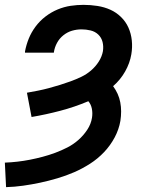

<svg xmlns="http://www.w3.org/2000/svg" viewBox="-25 -548 645 791"><path d="M0 223 -5 122Q21 121 47 118Q73 115 98.5 110Q124 105 150.5 98Q177 91 202.5 81.5Q228 72 252.5 59.5Q277 47 298 28.5Q319 10 334.5 -13.5Q350 -37 354 -63Q357 -82 353.5 -100Q350 -118 339 -131Q282 -107 223 -91.5Q164 -76 105 -66L86 -166Q109 -170 131.5 -174.5Q154 -179 176.5 -185Q199 -191 221.5 -198Q244 -205 266 -213Q288 -221 310 -231.5Q332 -242 350.5 -258Q369 -274 382 -294.5Q395 -315 399 -337Q402 -357 397.5 -375Q393 -393 380 -405.5Q367 -418 348.5 -422.5Q330 -427 311 -427Q291 -427 272 -421.5Q253 -416 236.5 -403Q220 -390 210 -371.5Q200 -353 197 -333V-331H78V-336Q83 -363 93.5 -389Q104 -415 121.5 -438.5Q139 -462 162.5 -480Q186 -498 212.5 -509Q239 -520 266 -524Q293 -528 319 -528Q348 -528 376.5 -523.5Q405 -519 429.5 -508Q454 -497 473.5 -478Q493 -459 504 -434.5Q515 -410 518 -381.5Q521 -353 516 -324Q510 -288 490.5 -253.5Q471 -219 441 -193Q452 -178 459.5 -161.5Q467 -145 470.5 -126.5Q474 -108 474 -89Q474 -70 471 -50Q465 -15 447.5 18Q430 51 404 78.5Q378 106 346 126.5Q314 147 280.5 161.5Q247 176 211.5 186.5Q176 197 141 204.5Q106 212 70.5 217Q35 222 0 223Z"/></svg>

Font: Iosevka Aile Oblique
Style: Bold
Weight: 700
Italic angle: -9°
Designer: Belleve Invis
Foundry: Belleve Invis
Version: Version 31.1.0; ttfautohint (v1.8.4)